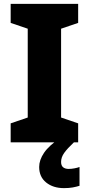

<svg xmlns="http://www.w3.org/2000/svg" viewBox="-20 -734 459 990"><path d="M383 0H35V-98L123 -128V-586L35 -616V-714H383V-616L295 -586V-128L383 -98ZM295 101Q295 120 305.5 128.5Q316 137 334 137Q348 137 364 134Q380 131 390 127V224Q374 229 355 232.5Q336 236 310 236Q254 236 218 207Q182 178 182 127Q182 91 207 54Q232 17 291 -23L361 0Q327 32 311 54.5Q295 77 295 101Z"/></svg>

Font: Noto Sans Syriac ExtraBold
Style: Regular
Weight: 800
Designer: Patrick Giasson and the Monotype Design Team
Foundry: Monotype Imaging Inc.
Version: Version 3.000; ttfautohint (v1.8.4.7-5d5b)